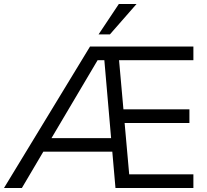

<svg xmlns="http://www.w3.org/2000/svg" viewBox="-22 -946 1043 966"><path d="M951 -643H577L599 -396H931V-327H605L628 -69H951V0H559L543 -183H196L88 0H-2L431 -712H951ZM537 -251 503 -643H469L237 -251ZM531 -773H474L576 -926H665Z"/></svg>

Font: Muli-Regular
Style: Regular
Weight: 400
Version: Version 2.000